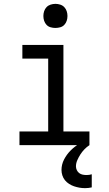

<svg xmlns="http://www.w3.org/2000/svg" viewBox="-20 -753 565 996"><path d="M81 0V-71H230V-449H96V-520H309V-71H444V0ZM421 223Q406 223 392 220.5Q378 218 364.5 213.5Q351 209 338.5 201Q326 193 317 182Q308 171 303.5 157Q299 143 299 129Q299 100 312.5 74Q326 48 346.5 27.5Q367 7 391.5 -7.5Q416 -22 444 -32V0Q430 9 418 21.5Q406 34 397 48Q388 62 381 78Q374 94 374 110Q374 120 378.5 129.5Q383 139 391 145Q399 151 409 153Q419 155 429 155Q436 155 443 154Q450 153 456 151V219Q448 221 439 222Q430 223 421 223ZM267 -608Q255 -608 242.5 -611.5Q230 -615 221.5 -624Q213 -633 209 -645Q205 -657 205 -670Q205 -683 209 -695Q213 -707 221.5 -716Q230 -725 242.5 -729Q255 -733 268 -733Q280 -733 292.5 -729Q305 -725 313.5 -716Q322 -707 326 -695Q330 -683 330 -670Q330 -657 326 -645Q322 -633 313.5 -624Q305 -615 292.5 -611.5Q280 -608 267 -608Z"/></svg>

Font: Iosevka Pride
Style: Regular
Weight: 400
Monospace: yes
Designer: Belleve Invis
Foundry: Belleve Invis
Version: Version 30.3.1; ttfautohint (v1.8.4)